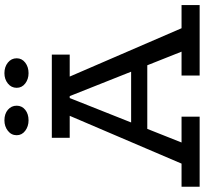

<svg xmlns="http://www.w3.org/2000/svg" viewBox="-48 -898 946 891"><g transform="rotate(-90 425.5 -453.0)"><path d="M83 -18 351 -645H497L768 -18H657L409 -642H431L183 -18ZM4 0V-84H329V0ZM238 -243 261 -318H583L605 -243ZM520 0V-84H847V0ZM231 -603V-686H617V-603ZM531 -794Q503 -794 483 -809.5Q463 -825 463 -849Q463 -874 483 -890Q503 -906 531 -906Q560 -906 580 -890Q600 -874 600 -849Q600 -825 580 -809.5Q560 -794 531 -794ZM312 -794Q284 -794 263.5 -809.5Q243 -825 243 -849Q243 -874 263.5 -890Q284 -906 312 -906Q342 -906 361 -890Q380 -874 380 -849Q380 -825 361 -809.5Q342 -794 312 -794Z"/></g></svg>

Font: BioRhyme ExtraBold
Style: Regular
Weight: 400
Version: Version 1.600;gftools[0.9.33]